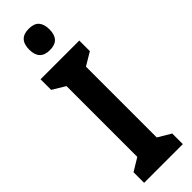

<svg xmlns="http://www.w3.org/2000/svg" viewBox="-311 -933 936 936"><g transform="rotate(-45 157.5 -464.5)"><path d="M291 0H24V-73L90 -113V-601L24 -641V-714H291V-641L224 -601V-113L291 -73ZM157 -929Q194 -929 210.5 -910Q227 -891 227 -855Q227 -782 157 -782Q87 -782 87 -855Q87 -929 157 -929Z"/></g></svg>

Font: Noto Sans Gujarati ExtraCondensed
Style: Bold
Weight: 700
Width: 2
Designer: Jelle Bosma - Monotype Design Team, Universal Thirst
Foundry: Monotype Imaging Inc.
Version: Version 2.106; ttfautohint (v1.8.4.7-5d5b)